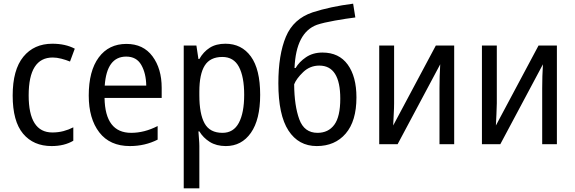

<svg xmlns="http://www.w3.org/2000/svg" viewBox="-20 -785 3127 1045"><path d="M379 -19V-92Q354 -79 325.5 -71.5Q297 -64 265 -64Q136 -64 136 -266Q136 -472 267 -472Q289 -472 314 -465.5Q339 -459 361 -450L387 -520Q336 -547 265 -547Q165 -547 107 -476Q49 -405 49 -265Q49 -125 105.5 -57.5Q162 10 261 10Q330 10 379 -19Z M463 -265Q463 -139 520.5 -64.5Q578 10 687 10Q769 10 838 -25V-99Q766 -62 694 -62Q552 -62 549 -252H860V-307Q860 -411 810 -478.5Q760 -546 668 -546Q572 -546 517.5 -472.5Q463 -399 463 -265ZM776 -319H550Q561 -477 667 -477Q723 -477 749 -431.5Q775 -386 776 -319Z M1309 -269Q1309 -171 1280 -116.5Q1251 -62 1191 -62Q1122 -62 1093.5 -113.5Q1065 -165 1065 -267V-286Q1065 -382 1094.5 -428.5Q1124 -475 1190 -475Q1252 -475 1280.5 -421Q1309 -367 1309 -269ZM1065 -464H1060L1049 -537H980V240H1065V10Q1065 -7 1063 -29Q1061 -51 1060 -70H1065Q1086 -35 1122 -12.5Q1158 10 1209 10Q1295 10 1345.5 -62Q1396 -134 1396 -269Q1396 -408 1345.5 -477.5Q1295 -547 1207 -547Q1156 -547 1121.5 -525Q1087 -503 1065 -464Z M1704 10Q1803 10 1861.5 -58Q1920 -126 1920 -255Q1920 -368 1872.5 -433.5Q1825 -499 1735 -499Q1683 -499 1645.5 -473.5Q1608 -448 1589 -415H1583Q1591 -608 1705 -650Q1741 -662 1803 -673Q1865 -684 1914 -690L1902 -765Q1778 -749 1682 -718Q1577 -683 1536 -585Q1495 -487 1495 -332Q1495 -159 1550 -74.5Q1605 10 1704 10ZM1581 -326Q1593 -357 1630 -392.5Q1667 -428 1718 -428Q1832 -428 1832 -248Q1832 -150 1799.5 -106Q1767 -62 1708 -62Q1636 -62 1609 -135.5Q1582 -209 1581 -326Z M2044 -537V0H2144L2376 -435Q2374 -409 2373 -370.5Q2372 -332 2372 -305V0H2452V-537H2352L2120 -102Q2121 -129 2123 -164Q2125 -199 2125 -223V-537Z M2603 -537V0H2703L2935 -435Q2933 -409 2932 -370.5Q2931 -332 2931 -305V0H3011V-537H2911L2679 -102Q2680 -129 2682 -164Q2684 -199 2684 -223V-537Z"/></svg>

Font: Noto Sans UI SemiCondensed
Style: Regular
Weight: 400
Width: 4
Designer: Monotype Design Team
Foundry: Monotype Imaging Inc.
Version: 1.001